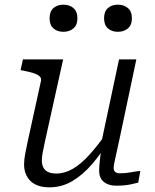

<svg xmlns="http://www.w3.org/2000/svg" viewBox="-20 -791 664 821"><path d="M172 -185Q166 -157 162.5 -138.5Q159 -120 159 -105Q159 -87 165.5 -74.5Q172 -62 185.5 -55.5Q199 -49 221 -49Q257 -49 292 -69.5Q327 -90 363 -130Q399 -170 439 -227L452 -198Q414 -136 374 -89.5Q334 -43 289 -16.5Q244 10 192 10Q138 10 110.5 -17Q83 -44 83 -88Q83 -108 87.5 -132Q92 -156 98 -184L155 -444Q158 -457 149 -465Q140 -473 122.5 -478.5Q105 -484 80 -489L68 -491L78 -537H250ZM492 -201Q484 -163 478 -137Q472 -111 469 -95.5Q466 -80 466 -73Q466 -61 473 -55.5Q480 -50 493 -50Q518 -50 541 -54.5Q564 -59 580 -60L571 -10Q558 -7 543 -3.5Q528 0 511.5 1.5Q495 3 477 3Q444 3 424 -13Q404 -29 404 -62Q404 -70 405 -84.5Q406 -99 408.5 -119Q411 -139 415 -163L409 -161L489 -537H563ZM251 -655Q277 -655 294 -669.5Q311 -684 311 -713Q311 -742 294 -756.5Q277 -771 251 -771Q225 -771 208.5 -756.5Q192 -742 192 -713Q192 -684 208.5 -669.5Q225 -655 251 -655ZM484 -655Q510 -655 527 -669.5Q544 -684 544 -713Q544 -742 527 -756.5Q510 -771 484 -771Q458 -771 441.5 -756.5Q425 -742 425 -713Q425 -684 441.5 -669.5Q458 -655 484 -655Z"/></svg>

Font: Roboto Serif 20pt Light
Style: Italic
Weight: 300
Italic angle: -10°
Version: Version 1.007